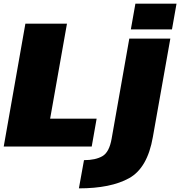

<svg xmlns="http://www.w3.org/2000/svg" viewBox="-32 -805 990 1055"><path d="M-11.5 0H472L499 -153H243.5L336 -675H107.5ZM401.5 230Q576.5 230 677.5 174Q778.5 118 808 -52.5L904 -593H678.5L581.5 -43.5Q568.5 31.5 530.5 53.2Q492.5 75 429.5 75ZM712 -785 687 -643.5H913L938 -785Z"/></svg>

Font: Anybody Black
Style: Italic
Weight: 900
Italic angle: -10°
Designer: Tyler Finck
Foundry: Etcetera Type Company
Version: Version 1.113;gftools[0.9.25]